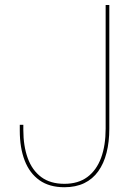

<svg xmlns="http://www.w3.org/2000/svg" viewBox="-20 -758 555 786"><path d="M243.5 8.5Q182 8.5 141.5 -20.2Q101 -49 81 -101Q61 -153 61 -223Q61 -229 61 -235Q61 -241 61 -247H75.5Q75.5 -242 75.5 -236.8Q75.5 -231.5 75.5 -226Q75.5 -160.5 93.5 -110.8Q111.5 -61 148.8 -33.2Q186 -5.5 243.5 -5.5Q300 -5.5 337.5 -33.2Q375 -61 393.8 -111.8Q412.5 -162.5 412.5 -231.5V-737.5H427.5V-231.5Q427.5 -177 416.2 -132.8Q405 -88.5 382.2 -56.8Q359.5 -25 324.8 -8.2Q290 8.5 243.5 8.5Z"/></svg>

Font: Epilogue Thin
Style: Regular
Weight: 250
Designer: Tyler Finck
Foundry: Etcetera Type Co
Version: Version 2.111